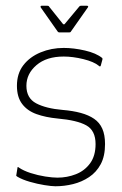

<svg xmlns="http://www.w3.org/2000/svg" viewBox="-20 -644 424 669"><path d="M41 -60Q41 -62 42.5 -62Q44 -62 46 -60Q62 -49 87 -41Q112 -33 137.5 -29Q163 -25 180 -25Q214 -25 244.5 -37Q275 -49 294 -75Q313 -101 313 -142Q313 -189 281 -207Q249 -225 181 -231Q139 -235 107 -246.5Q75 -258 57 -282Q39 -306 39 -345Q39 -388 61.5 -417Q84 -446 121.5 -461.5Q159 -477 202 -477Q237 -477 276 -468Q315 -459 336 -442Q337 -441 337 -440Q337 -439 337 -437L331 -415Q329 -410 324 -415Q307 -429 270.5 -438Q234 -447 202 -447Q142 -447 107 -417Q72 -387 72 -345Q72 -302 106 -284Q140 -266 198 -261Q234 -258 261.5 -250.5Q289 -243 308 -230Q327 -217 336.5 -195.5Q346 -174 346 -142Q346 -100 331 -72Q316 -44 290.5 -27Q265 -10 234.5 -2.5Q204 5 173 5Q160 5 135 1Q110 -3 84 -10.5Q58 -18 41 -28Q38 -30 37 -31Q36 -32 37 -35ZM187 -531Q183 -531 181 -534L122 -618Q121 -620 121.5 -622Q122 -624 125 -624H145Q150 -624 151 -621L199 -561Q203 -557 206 -561L256 -621Q258 -624 262 -624H283Q286 -624 287 -622Q288 -620 286 -618L227 -534Q226 -531 221 -531Z"/></svg>

Font: Glory Thin
Style: Regular
Weight: 100
Designer: Robert Leuschke
Foundry: Robert Leuschke
Version: Version 1.011